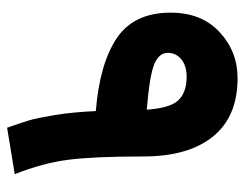

<svg xmlns="http://www.w3.org/2000/svg" viewBox="-96 -586 705 554"><g transform="rotate(90 257.0 -309.5)"><path d="M483 1 349 23Q334 -20 327.5 -41.5Q321 -63 312.5 -114.5Q304 -166 301 -233Q164 -244 90.5 -293.5Q17 -343 17 -449Q17 -538 73 -590Q129 -642 206 -642Q317 -642 374.5 -571Q432 -500 432 -370Q432 -227 441.5 -153.5Q451 -80 483 1ZM133 -441Q133 -415 166 -401.5Q199 -388 297 -380Q292 -449 269 -472Q246 -495 202 -495Q170 -495 151.5 -479.5Q133 -464 133 -441Z"/></g></svg>

Font: FiraGO ExtraBold
Style: Regular
Weight: 800
Designer: bBox Type
Foundry: bBox Type GmbH
Version: Version 1.001;PS 001.001;hotconv 1.0.88;makeotf.lib2.5.64775